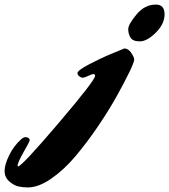

<svg xmlns="http://www.w3.org/2000/svg" viewBox="-254 -539 740 840"><path d="M290 -327Q307 -327 320 -308Q333 -289 333 -278Q333 -267 312 -223.5Q291 -180 256.5 -118Q222 -56 174.5 14Q127 84 77 143.5Q27 203 -29 242Q-85 281 -132 281Q-154 281 -174 276.5Q-194 272 -214 254Q-234 236 -234 209Q-234 182 -214 140.5Q-194 99 -160 69Q-150 61 -142 61Q-134 61 -129 65Q-124 69 -124 74.5Q-124 80 -150.5 126Q-177 172 -177 186Q-177 189 -175 189Q-159 189 1.5 0.5Q162 -188 162 -207Q162 -215 154 -215Q149 -215 132 -207Q115 -199 108 -199Q101 -199 93 -205Q85 -211 85 -219Q85 -231 136.5 -258Q188 -285 239 -306ZM428 -519Q466 -519 466 -476.5Q466 -434 427.5 -396Q389 -358 358 -358Q327 -358 317 -374.5Q307 -391 307 -411.5Q307 -432 343 -475.5Q379 -519 428 -519Z"/></svg>

Font: Mrs Sheppards
Style: Regular
Weight: 400
Version: Version 1.000